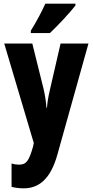

<svg xmlns="http://www.w3.org/2000/svg" viewBox="-20 -786 505 1046"><path d="M391 -756V-766H227C207 -722 181 -672 148 -619V-606H252C300 -651 364 -721 391 -756ZM3 -549 164 -7 160 13C137 94 122 111 83 111C70 111 56 109 43 105V232C63 237 85 240 109 240C189 240 255 193 293 55L462 -549H310L252 -297C242 -255 238 -228 236 -199H233C231 -229 226 -264 218 -299L156 -549Z"/></svg>

Font: Noto Sans Kannada ExtraCondensed ExtraBold
Style: Regular
Weight: 800
Width: 2
Designer: Jelle Bosma - Monotype Design Team
Foundry: Monotype Imaging Inc.
Version: Version 2.005